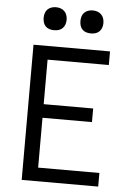

<svg xmlns="http://www.w3.org/2000/svg" viewBox="-62 -994 724 1040"><g transform="rotate(5 300.0 -474.0)"><path d="M96 0V-735H512V-661H179V-419H448V-345H179V-74H512V0ZM400 -823Q387 -823 375 -826.5Q363 -830 354 -839Q345 -848 341.5 -860Q338 -872 338 -885Q338 -898 341.5 -910Q345 -922 354 -931Q363 -940 375 -944Q387 -948 400 -948Q413 -948 425 -944Q437 -940 446 -931Q455 -922 459 -910Q463 -898 463 -885Q463 -872 459 -860Q455 -848 446 -839Q437 -830 425 -826.5Q413 -823 400 -823ZM200 -823Q187 -823 175 -826.5Q163 -830 154 -839Q145 -848 141.5 -860Q138 -872 138 -885Q138 -898 141.5 -910Q145 -922 154 -931Q163 -940 175 -944Q187 -948 200 -948Q213 -948 225 -944Q237 -940 246 -931Q255 -922 259 -910Q263 -898 263 -885Q263 -872 259 -860Q255 -848 246 -839Q237 -830 225 -826.5Q213 -823 200 -823Z"/></g></svg>

Font: Bmono
Style: Regular
Weight: 400
Monospace: yes
Designer: Belleve Invis
Foundry: Belleve Invis
Version: Version 11.2.2; ttfautohint (v1.8.2)